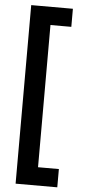

<svg xmlns="http://www.w3.org/2000/svg" viewBox="-63 -841 463 1037"><g transform="rotate(5 168.5 -322.0)"><path d="M63 162V-806H289V-708H176V63H289V162Z"/></g></svg>

Font: DM Sans 28pt SemiBold
Style: Regular
Weight: 600
Version: Version 4.004;gftools[0.9.30]